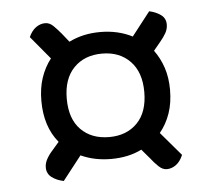

<svg xmlns="http://www.w3.org/2000/svg" viewBox="-41 -571 607 550"><g transform="rotate(-5 262.5 -295.5)"><path d="M447 -298Q447 -260 436.5 -230Q426 -200 407 -177L465 -109Q457 -90 444.5 -81Q432 -72 418 -72Q406 -72 394.5 -83Q383 -94 373 -107L350 -134Q312 -115 262 -115Q214 -115 175 -133L121 -64Q101 -68 87 -78.5Q73 -89 73 -107Q73 -119 79.5 -131Q86 -143 97 -155L116 -177Q77 -224 77 -298Q77 -335 87 -364.5Q97 -394 115 -417L60 -483Q68 -501 80.5 -510Q93 -519 107 -519Q120 -519 131 -508Q142 -497 152 -485L172 -460Q212 -480 262 -480Q313 -480 354 -459L407 -527Q426 -523 440 -513Q454 -503 454 -485Q454 -472 447.5 -460.5Q441 -449 430 -436L411 -413Q428 -390 437.5 -361.5Q447 -333 447 -298ZM373 -298Q373 -355 342.5 -386.5Q312 -418 262 -418Q211 -418 180.5 -386.5Q150 -355 150 -298Q150 -240 180.5 -209Q211 -178 262 -178Q312 -178 342.5 -209Q373 -240 373 -298Z"/></g></svg>

Font: Baloo 2
Style: Regular
Weight: 400
Designer: Sarang Kulkarni and Ek Type
Foundry: Ek Type
Version: Version 1.640;hotconv 1.0.111;makeotfexe 2.5.65597; ttfautoh